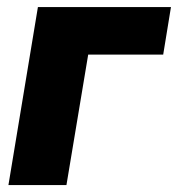

<svg xmlns="http://www.w3.org/2000/svg" viewBox="-20 -536 515 556"><path d="M475.1 -515.6 452.6 -377.9H235.4L172.4 0H4.4L89.8 -515.6Z"/></svg>

Font: Inter Display ExtraBold
Style: Italic
Weight: 800
Italic angle: -9.39999°
Designer: Rasmus Andersson
Foundry: rsms
Version: Version 4.000;git-a52131595